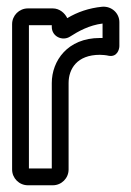

<svg xmlns="http://www.w3.org/2000/svg" viewBox="-20 -526 391 571"><path d="M137 -501H63C37 -501 16 -480 16 -454V-22C16 4 37 25 63 25H137C163 25 184 4 184 -22V-279C184 -321 209 -363 277 -363C284 -363 296 -362 304 -360C329 -356 335 -380 335 -389V-460C335 -487 312 -508 284 -506C244 -502 210 -490 180 -472C173 -487 157 -501 137 -501ZM285 -413H277C181 -413 134 -345 134 -279V-25H66V-451H134V-446C134 -417 166 -403 188 -417C213 -433 245 -451 285 -456Z"/></svg>

Font: DIN Rundschrift
Style: BreitKont
Weight: 400
Width: 7
Version: Version 1.027